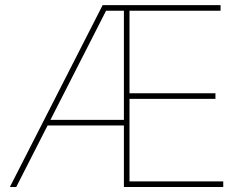

<svg xmlns="http://www.w3.org/2000/svg" viewBox="-20 -748 966 768"><path d="M19.5 0 390.6 -727.5H862.3V-705.1H498V-375H841.8V-352.5H498V-22.5H873V0H475.6V-705.1H404.3L44.9 0ZM161.1 -246.1V-268.6H487.3V-246.1Z"/></svg>

Font: Inter 24pt Thin
Style: Regular
Weight: 250
Designer: Rasmus Andersson
Foundry: rsms
Version: Version 4.001;git-66647c0bb